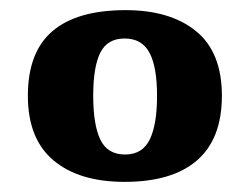

<svg xmlns="http://www.w3.org/2000/svg" viewBox="-20 -739 493 379"><path d="M226 -380Q136 -380 85.5 -422.5Q35 -465 35 -550Q35 -636 83.5 -677.5Q132 -719 228 -719Q316 -719 367 -677.5Q418 -636 418 -550Q418 -465 369 -422.5Q320 -380 226 -380ZM227 -434Q261 -434 275.5 -463.5Q290 -493 290 -550Q290 -607 275 -635Q260 -663 226 -663Q192 -663 178 -635Q164 -607 164 -550Q164 -493 178 -463.5Q192 -434 227 -434Z"/></svg>

Font: Noto Serif Hebrew ExtraBold
Style: Regular
Weight: 800
Version: Version 2.003